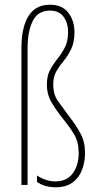

<svg xmlns="http://www.w3.org/2000/svg" viewBox="-20 -785 415 815"><path d="M296 -649Q296 -606 282.5 -577.5Q269 -549 251 -527.5Q233 -506 219.5 -483Q206 -460 206 -427Q206 -384 226 -356Q246 -328 272 -293Q304 -252 322.5 -217Q341 -182 341 -135Q341 -97 328 -63.5Q315 -30 287.5 -10Q260 10 216 10Q195 10 174 4.5Q153 -1 137 -13V-40Q175 -15 216 -15Q264 -15 289 -49.5Q314 -84 314 -135Q314 -182 295 -214Q276 -246 248 -280Q220 -315 199.5 -349Q179 -383 179 -427Q179 -463 192.5 -488Q206 -513 224 -535.5Q242 -558 255.5 -584Q269 -610 269 -649Q269 -687 250 -713.5Q231 -740 192 -740Q141 -740 119 -696Q97 -652 97 -578V0H71V-581Q71 -669 101 -717Q131 -765 192 -765Q244 -765 270 -731Q296 -697 296 -649Z"/></svg>

Font: Noto Sans Telugu ExtraCondensed Thin
Style: Regular
Weight: 100
Width: 2
Designer: Jelle Bosma - Monotype Design Team
Foundry: Monotype Imaging Inc.
Version: Version 2.005; ttfautohint (v1.8.4.7-5d5b)